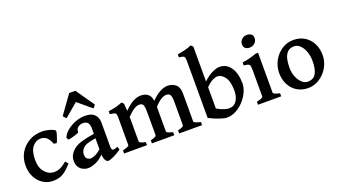

<svg xmlns="http://www.w3.org/2000/svg" viewBox="-61 -1190 2983 1696"><g transform="rotate(-20 1431.0 -341.5)"><path d="M394.5 -85Q355.5 -41 325.2 -20Q294.9 1 268.3 7.1Q241.7 13.2 213.9 13.2Q166 13.2 124.3 -12.2Q82.5 -37.6 56.6 -85.2Q30.8 -132.8 30.8 -199.2Q30.8 -263.7 61.5 -316.2Q92.3 -368.7 146.2 -399.9Q200.2 -431.2 270 -431.2Q289.6 -431.2 313.7 -426.5Q337.9 -421.9 359.1 -414.1Q380.4 -406.2 390.1 -395.5Q391.6 -388.2 385.5 -365.7Q379.4 -343.3 371.1 -320.6Q362.8 -297.9 356.9 -289.6L330.6 -293.9Q317.9 -331.1 295.4 -353.8Q272.9 -376.5 234.4 -376.5Q192.9 -376.5 160.2 -338.1Q127.4 -299.8 127.4 -213.4Q127.4 -140.6 164.1 -98.9Q200.7 -57.1 251 -57.1Q267.6 -57.1 283.2 -60.3Q298.8 -63.5 319.3 -74.7Q339.8 -85.9 371.6 -111.3Z M859.4 -46.4Q821.3 -20 785.4 -3.4Q749.5 13.2 734.4 13.2Q716.3 13.2 705.1 -10Q693.8 -33.2 693.8 -73.2V-310.1Q693.8 -338.9 680.7 -357.9Q667.5 -377 630.4 -376.5Q607.4 -376 587.2 -360.4Q566.9 -344.7 569.3 -317.4Q570.3 -313.5 556.2 -307.4Q542 -301.3 522.7 -295.7Q503.4 -290 486.3 -286.6Q469.2 -283.2 463.4 -284.7L454.6 -307.1Q469.2 -341.3 503.9 -369.4Q538.6 -397.5 583.7 -414.3Q628.9 -431.2 675.3 -431.2Q733.9 -431.2 762.5 -401.6Q791 -372.1 791 -325.7V-99.6Q791 -64.5 808.6 -64.5Q814.9 -64.5 823.7 -66.9Q832.5 -69.3 850.1 -76.7ZM698.2 -213.9Q636.2 -204.1 611.6 -194.6Q586.9 -185.1 573.7 -171.9Q562.5 -160.2 555.2 -146Q547.9 -131.8 547.9 -112.3Q547.9 -80.6 564 -70.1Q580.1 -59.6 591.8 -59.6Q611.8 -59.6 637.2 -70.8Q662.6 -82 698.2 -113.3L701.7 -67.4Q659.7 -22 617.7 -4.4Q575.7 13.2 545.4 13.2Q521.5 13.2 498.3 2.4Q475.1 -8.3 460 -31Q444.8 -53.7 444.8 -88.4Q444.8 -119.6 456.1 -141.4Q467.3 -163.1 483.9 -179.7Q498.5 -194.3 520.5 -207.5Q542.5 -220.7 583.7 -232.4Q625 -244.1 698.2 -255.4ZM790.5 -495.6Q785.2 -486.8 779.5 -479Q773.9 -471.2 766.6 -467.8L640.6 -573.2L516.1 -467.8Q508.8 -471.2 502 -479Q495.1 -486.8 488.8 -495.6L612.3 -668H670.4Z M1403.3 0V-28.8Q1435.5 -37.1 1447 -43.7Q1458.5 -50.3 1458.5 -56.2V-274.4Q1458.5 -329.6 1446.8 -344.7Q1435.1 -359.9 1410.2 -359.9Q1387.7 -359.9 1358.4 -341.1Q1329.1 -322.3 1298.8 -287.1V-56.2Q1298.8 -50.3 1310.5 -44.2Q1322.3 -38.1 1357.4 -28.8V0H1147V-28.8Q1179.2 -37.1 1190.7 -43.7Q1202.1 -50.3 1202.1 -56.2V-274.4Q1202.1 -329.6 1192.1 -344.7Q1182.1 -359.9 1156.2 -359.9Q1112.3 -359.9 1042.5 -287.1V-56.2Q1042.5 -41 1100.6 -28.8V0H885.3V-28.8Q945.8 -44.4 945.8 -56.2V-311.5Q945.8 -335.4 942.9 -346.7Q939.9 -357.9 927 -362.1Q914.1 -366.2 885.3 -369.6V-397.5Q928.7 -402.8 958.5 -411.1Q988.3 -419.4 1018.1 -431.2L1035.6 -413.1L1040.5 -344.7Q1088.4 -393.1 1126.2 -412.1Q1164.1 -431.2 1196.3 -431.2Q1239.3 -431.2 1264.4 -410.4Q1289.6 -389.6 1293.5 -352.5L1294.4 -345.7Q1341.3 -392.6 1379.4 -411.9Q1417.5 -431.2 1450.2 -431.2Q1493.2 -431.2 1524.4 -405.5Q1555.7 -379.9 1555.7 -320.3V-56.2Q1555.7 -50.3 1569.6 -44.2Q1583.5 -38.1 1618.7 -28.8V0Z M2080.1 -226.1Q2080.1 -186.5 2061.3 -144.8Q2042.5 -103 2009.8 -67.1Q1977.1 -31.2 1935.5 -9Q1894 13.2 1849.1 13.2Q1826.7 13.2 1780.8 -2.2Q1734.9 -17.6 1686.5 -43V-572.3Q1686.5 -598.6 1682.9 -610.4Q1679.2 -622.1 1667.2 -625.7Q1655.3 -629.4 1630.9 -632.3V-660.2Q1669.4 -667 1701.4 -674.8Q1733.4 -682.6 1764.6 -696.3Q1769.5 -691.4 1774.4 -687Q1779.3 -682.6 1783.2 -678.2V-350.6Q1828.6 -393.6 1869.9 -412.4Q1911.1 -431.2 1937 -431.2Q2002 -431.2 2041 -375.7Q2080.1 -320.3 2080.1 -226.1ZM1991.2 -185.5Q1991.2 -275.4 1960.7 -316.9Q1930.2 -358.4 1888.7 -358.4Q1872.6 -358.4 1845 -345Q1817.4 -331.5 1783.2 -296.4V-96.2Q1819.3 -74.7 1849.4 -65.9Q1879.4 -57.1 1893.1 -57.1Q1942.4 -57.1 1966.8 -95.5Q1991.2 -133.8 1991.2 -185.5Z M2317.9 -566.4Q2317.9 -537.1 2298.1 -518.3Q2278.3 -499.5 2248.5 -499.5Q2225.1 -499.5 2209.2 -511.5Q2193.4 -523.4 2193.4 -547.9Q2193.4 -577.1 2213.6 -595.5Q2233.9 -613.8 2262.2 -613.8Q2285.2 -613.8 2301.5 -602.3Q2317.9 -590.8 2317.9 -566.4ZM2144.5 0V-28.8Q2204.6 -41 2204.6 -56.2V-293Q2204.6 -323.7 2202.1 -339.4Q2199.7 -355 2187 -361.1Q2174.3 -367.2 2144.5 -369.6V-397.5Q2180.2 -402.8 2214.1 -411.4Q2248 -419.9 2276.9 -431.2H2301.8V-56.2Q2301.8 -50.8 2315.7 -43Q2329.6 -35.2 2362.3 -28.8V0Z M2831.1 -217.8Q2831.1 -172.9 2814 -131.3Q2796.9 -89.8 2766.6 -57.4Q2736.3 -24.9 2697.3 -5.9Q2658.2 13.2 2614.7 13.2Q2554.2 13.2 2509.5 -14.4Q2464.8 -42 2440.2 -90.1Q2415.5 -138.2 2415.5 -199.2Q2415.5 -258.8 2443.6 -311.8Q2471.7 -364.7 2520.8 -397.9Q2569.8 -431.2 2632.3 -431.2Q2692.4 -431.2 2737.1 -403.3Q2781.7 -375.5 2806.4 -327.4Q2831.1 -279.3 2831.1 -217.8ZM2729.5 -199.2Q2729.5 -246.6 2714.8 -287.1Q2700.2 -327.6 2675.3 -352.1Q2650.4 -376.5 2619.6 -376.5Q2580.1 -376.5 2557.9 -355Q2535.6 -333.5 2526.4 -296.1Q2517.1 -258.8 2517.1 -212.4Q2517.1 -165 2533.2 -126Q2549.3 -86.9 2574.5 -64Q2599.6 -41 2627.4 -41Q2683.6 -41 2706.5 -82.5Q2729.5 -124 2729.5 -199.2Z"/></g></svg>

Font: Dai Banna SIL Medium
Style: Regular
Weight: 500
Designer: Victor Gaultney
Foundry: SIL International
Version: Version 4.000